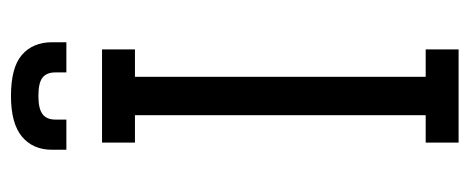

<svg xmlns="http://www.w3.org/2000/svg" viewBox="-273 -583 856 350"><g transform="rotate(-90 155.0 -408.0)"><path d="M240 0H70V-60H120V-590H70V-650H240V-590H190V-60H240ZM198 -735Q198 -751 188.5 -758.5Q179 -766 155 -766Q132 -766 122 -758.5Q112 -751 112 -735V-715H57V-741Q57 -776 81 -796Q105 -816 155 -816Q207 -816 230 -796Q253 -776 253 -741V-715H198Z"/></g></svg>

Font: Unica One
Style: Regular
Weight: 400
Designer: Eduardo Rodriguez Tunni
Foundry: Eduardo Rodriguez Tunni
Version: Version 2.000; ttfautohint (v1.8.4.7-5d5b);gftools[0.9.23]